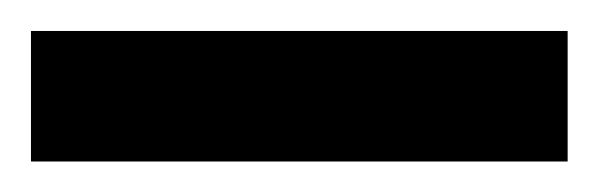

<svg xmlns="http://www.w3.org/2000/svg" viewBox="-20 -720 387 124"><path d="M0 -615.7V-700H346.6V-615.7Z"/></svg>

Font: Archivo SemiBold SemiExpanded
Style: Regular
Weight: 600
Width: 6
Version: Version 2.001